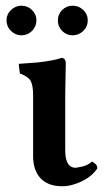

<svg xmlns="http://www.w3.org/2000/svg" viewBox="-20 -645 370 674"><path d="M209 -118.2Q209 -65.9 233.9 -58.1Q243.2 -54.2 256.8 -58.1Q285.2 -61.5 303.2 -78.1Q312.5 -72.8 316.9 -67.6Q321.3 -62.5 321.8 -54.2Q304.2 -26.9 268.1 -9Q231.9 8.8 198.2 8.8Q148.9 8.8 122.6 -19Q96.2 -46.9 96.2 -97.2V-309.1Q96.2 -343.8 88.4 -359.6Q80.6 -375.5 49.8 -387.2Q45.9 -414.6 45.9 -419.9V-420.9Q56.2 -421.9 78.9 -423.3Q101.6 -424.8 111.8 -425.8Q172.4 -432.6 195.8 -441.9Q202.6 -441.9 206.8 -436.8Q210.9 -431.6 210.9 -422.9Q210.9 -394 210 -372.1Q210 -363.3 209.5 -343.3Q209 -323.2 209 -313ZM55.2 -625Q76.7 -625 92.3 -609.9Q107.9 -594.7 107.9 -573.2Q107.9 -551.8 92.3 -536.4Q76.7 -521 55.2 -521Q34.2 -521 18.6 -536.4Q2.9 -551.8 2.9 -573.2Q2.9 -594.7 18.6 -609.9Q34.2 -625 55.2 -625ZM234.9 -625Q256.8 -625 272.5 -609.9Q288.1 -594.7 288.1 -573.2Q288.1 -551.8 272.2 -536.4Q256.3 -521 234.9 -521Q213.4 -521 198.2 -536.4Q183.1 -551.8 183.1 -573.2Q183.1 -594.7 198.2 -609.9Q213.4 -625 234.9 -625Z"/></svg>

Font: Common Serif SemiBold
Style: Regular
Weight: 600
Designer: Philipp H. Poll, Khaled Hosny
Foundry: Stefan Peev, Context Ltd.
Version: Version 1.026